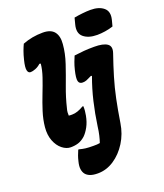

<svg xmlns="http://www.w3.org/2000/svg" viewBox="-179 -911 1078 1261"><g transform="rotate(-20 359.5 -280.0)"><path d="M490 -781Q516 -786 547.5 -789.5Q579 -793 605 -793Q664 -793 696.5 -765.5Q729 -738 715 -683L704 -641Q677 -632 647.5 -627.5Q618 -623 592 -623Q531 -623 497 -651.5Q463 -680 479 -739ZM118 -734Q184 -760 259 -760Q315 -760 339 -729.5Q363 -699 358 -644Q353 -581 330.5 -514Q308 -447 282 -378Q256 -309 239 -238Q235 -225 234 -211.5Q233 -198 234 -189Q240 -188 246.5 -188Q253 -188 259 -188Q294 -188 339 -215H345Q346 -198 344.5 -182.5Q343 -167 340 -151Q332 -108 314.5 -76Q297 -44 277 -25Q253 -4 229 3.5Q205 11 176 11Q146 11 117 -12Q88 -35 72 -76.5Q56 -118 61 -171Q66 -223 83 -276.5Q100 -330 120.5 -382Q141 -434 157.5 -482.5Q174 -531 178 -573L169 -575Q152 -559 131.5 -551Q111 -543 97 -543Q80 -543 75.5 -564Q71 -585 83 -633Q91 -666 100 -690.5Q109 -715 118 -734ZM545 -557Q608 -557 635.5 -538Q663 -519 648 -475Q621 -397 600.5 -328.5Q580 -260 565 -188Q550 -116 536 -27Q525 45 488 104Q451 163 398 198Q345 233 285 233Q252 233 231.5 225Q211 217 200 203Q189 189 186 167.5Q183 146 191 115Q196 93 202 77Q208 61 216 42H222Q244 48 264.5 50.5Q285 53 319 53Q333 53 343.5 52.5Q354 52 364 50Q371 30 377.5 2.5Q384 -25 388 -58Q400 -143 419 -224Q438 -305 466 -381L461 -385Q435 -372 422.5 -367Q410 -362 395 -362Q371 -362 366 -383Q361 -404 374 -457Q381 -486 389.5 -508.5Q398 -531 405 -547Q443 -552 474 -554.5Q505 -557 545 -557Z"/></g></svg>

Font: Recursive Mn Csl St Blk
Style: Italic
Weight: 900
Italic angle: -15°
Monospace: yes
Version: Version 1.079;hotconv 1.0.112;makeotfexe 2.5.65598; ttfautoh